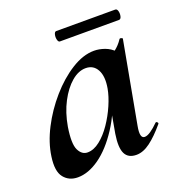

<svg xmlns="http://www.w3.org/2000/svg" viewBox="-102 -599 648 697"><g transform="rotate(-20 222.0 -250.0)"><path d="M83 13Q49 13 29.5 -11.5Q10 -36 18 -91Q25 -142 52.5 -195.5Q80 -249 120.5 -295.5Q161 -342 206.5 -370.5Q252 -399 294 -399Q314 -399 335 -391.5Q356 -384 371.5 -367.5Q387 -351 389 -324L329 -357Q346 -359 364.5 -373Q383 -387 396 -407Q398 -410 403.5 -408Q409 -406 408 -404L350 -89Q341 -42 361 -42Q371 -42 385 -51.5Q399 -61 415 -77Q418 -80 422 -76Q426 -72 423 -69Q392 -32 364.5 -11.5Q337 9 311 9Q279 9 267.5 -14.5Q256 -38 264 -89L289 -229L310 -246Q286 -164 248 -106Q210 -48 167 -17.5Q124 13 83 13ZM147 -60Q171 -60 195 -79Q219 -98 239.5 -128Q260 -158 274.5 -191.5Q289 -225 294 -253Q302 -298 288 -324Q274 -350 244 -350Q216 -350 189 -327Q162 -304 141 -264Q120 -224 111 -172Q101 -109 113 -84.5Q125 -60 147 -60ZM190 -473Q184 -473 181.5 -483Q179 -493 181.5 -503Q184 -513 190 -513H418Q425 -513 427.5 -503Q430 -493 427.5 -483Q425 -473 418 -473Z"/></g></svg>

Font: Cormorant Infant Light
Style: Italic
Weight: 300
Italic angle: -10°
Designer: Christian Thalmann (Catharsis Fonts)
Foundry: Catharsis Fonts
Version: Version 4.001